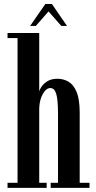

<svg xmlns="http://www.w3.org/2000/svg" viewBox="-20 -910 466 930"><path d="M16.5 0V-24.5H65V-725.5H16.5V-750H170V-467Q171.5 -475.5 181.2 -490.2Q191 -505 210 -516.8Q229 -528.5 258 -528.5Q287.5 -528.5 312 -514.2Q336.5 -500 351.2 -464.2Q366 -428.5 366 -364.5V-24.5H413.5V0H225.5V-24.5H261V-357Q261 -424.5 252.8 -454Q244.5 -483.5 224 -483.5Q203.5 -483.5 187.5 -455Q171.5 -426.5 170 -387V-24.5H206V0ZM126 -784.5 199.5 -890.5H231.5L304.5 -784.5H277L215 -854.5L153.5 -784.5Z"/></svg>

Font: Imbue 50pt SemiBold
Style: Regular
Weight: 600
Designer: Tyler Finck
Foundry: Etcetera Type Company
Version: Version 1.102; ttfautohint (v1.8.3)